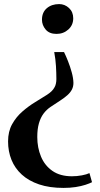

<svg xmlns="http://www.w3.org/2000/svg" viewBox="-20 -768 492 940"><path d="M293.5 -513Q302.5 -495 313 -468.5Q323.5 -442 331.2 -413.8Q339 -385.5 339.5 -362Q339.5 -344 332 -329.5Q324.5 -315 310.2 -302.2Q296 -289.5 275 -275.8Q254 -262 227.5 -244.5Q208 -231.5 193.2 -211.8Q178.5 -192 170.5 -164Q162.5 -136 162.5 -97.5Q162.5 -45 180.8 -1.2Q199 42.5 236.8 68.8Q274.5 95 332 95Q357 95 380.8 90.5Q404.5 86 418 79.5L430.5 124Q419 130 398.2 136.8Q377.5 143.5 350.2 147.8Q323 152 291 152Q222.5 152 171.5 134.8Q120.5 117.5 86.8 86.8Q53 56 36.2 14.5Q19.5 -27 19.5 -75.5Q19.5 -124.5 39.5 -160.2Q59.5 -196 89.8 -222.2Q120 -248.5 152.2 -268Q184.5 -287.5 210.5 -304.2Q236.5 -321 246 -339Q251 -346.5 253.5 -357.8Q256 -369 256 -380.5Q256 -410.5 254 -444.5Q252 -478.5 245.5 -513ZM269.5 -748Q297 -748 317.8 -728.8Q338.5 -709.5 338.5 -678.5Q338.5 -645 314.5 -623.5Q290.5 -602 256.5 -602Q221.5 -602 203.5 -623.5Q185.5 -645 185.5 -671.5Q185.5 -707.5 209.2 -727.8Q233 -748 269.5 -748Z"/></svg>

Font: Merriweather 120pt
Style: Bold
Weight: 700
Designer: Eben Sorkin
Foundry: Eben Sorkin
Version: Version 2.100